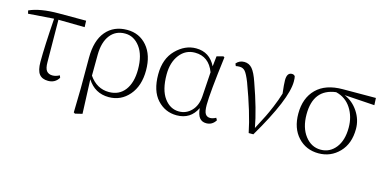

<svg xmlns="http://www.w3.org/2000/svg" viewBox="-71 -895 2934 1473"><g transform="rotate(15 1396.0 -159.0)"><path d="M260.7 -460 263.7 -124Q263.7 -74.2 279.8 -54.7Q295.9 -35.2 326.2 -35.2Q352.5 -35.2 381.8 -50.8L388.7 -33.2Q360.4 13.7 304.7 13.7Q256.8 13.7 233.9 -15.6Q210.9 -44.9 210.9 -112.3Q210.9 -232.4 226.6 -459L23.4 -444.3L17.6 -468.8Q102.5 -507.8 252 -507.8H467.8L469.7 -457Z M621.1 -279.3 620.1 -112.3Q680.7 -24.4 777.3 -24.4Q858.4 -24.4 903.8 -84.5Q949.2 -144.5 949.2 -249Q949.2 -363.3 901.4 -426.8Q853.5 -490.2 783.2 -490.2Q708 -490.2 665 -434.1Q622.1 -377.9 621.1 -279.3ZM562.5 5.9V-238.3Q562.5 -376 624 -448.7Q685.5 -521.5 792 -521.5Q888.7 -521.5 949.7 -450.7Q1010.7 -379.9 1010.7 -257.8Q1010.7 -134.8 946.8 -60.5Q882.8 13.7 786.1 13.7Q675.8 13.7 615.2 -82L626 189.5L569.3 203.1L558.6 196.3Z M1479.5 -177.7 1492.2 -373Q1449.2 -487.3 1338.9 -487.3Q1264.6 -487.3 1217.8 -426.8Q1170.9 -366.2 1170.9 -269.5Q1170.9 -147.5 1217.8 -83.5Q1264.6 -19.5 1335 -19.5Q1392.6 -19.5 1433.6 -62Q1474.6 -104.5 1479.5 -177.7ZM1625 -46.9 1634.8 -29.3Q1608.4 13.7 1560.5 13.7Q1526.4 13.7 1507.3 -9.8Q1488.3 -33.2 1483.4 -85.9Q1435.5 13.7 1325.2 13.7Q1233.4 13.7 1170.9 -54.7Q1108.4 -123 1108.4 -253.9Q1108.4 -377.9 1179.7 -449.7Q1251 -521.5 1338.9 -521.5Q1446.3 -521.5 1496.1 -420.9L1504.9 -502.9L1555.7 -516.6L1565.4 -510.7Q1528.3 -217.8 1528.3 -124Q1528.3 -72.3 1541 -52.7Q1553.7 -33.2 1579.1 -33.2Q1599.6 -33.2 1625 -46.9Z M1667 -468.8 1659.2 -487.3Q1683.6 -516.6 1722.7 -516.6Q1760.7 -516.6 1786.1 -487.3Q1811.5 -458 1835.9 -385.7Q1906.2 -188.5 1931.6 -47.9Q1973.6 -128.9 1988.8 -158.7Q2003.9 -188.5 2027.8 -245.6Q2051.8 -302.7 2068.4 -357.4Q2059.6 -429.7 2059.6 -461.9Q2059.6 -522.5 2099.6 -522.5Q2115.2 -522.5 2124 -510.7Q2127.9 -498 2127.9 -468.8Q2127.9 -329.1 1932.6 2H1895.5Q1865.2 -150.4 1782.2 -373Q1758.8 -431.6 1741.7 -451.7Q1724.6 -471.7 1697.3 -471.7Q1680.7 -471.7 1667 -468.8Z M2460.9 -17.6Q2533.2 -17.6 2579.6 -76.2Q2626 -134.8 2626 -236.3Q2626 -324.2 2583 -390.1Q2540 -456.1 2462.9 -474.6Q2287.1 -453.1 2287.1 -252Q2287.1 -146.5 2336.9 -82Q2386.7 -17.6 2460.9 -17.6ZM2771.5 -454.1 2531.2 -469.7Q2598.6 -441.4 2640.6 -377.9Q2682.6 -314.5 2682.6 -241.2Q2682.6 -124 2615.7 -55.2Q2548.8 13.7 2452.1 13.7Q2352.5 13.7 2288.6 -55.7Q2224.6 -125 2224.6 -241.2Q2224.6 -365.2 2297.4 -437.5Q2370.1 -509.8 2506.8 -509.8L2768.6 -510.7Z"/></g></svg>

Font: GenYoMin TW TTF ExtraLight
Style: Regular
Weight: 250
Version: Version 1.300